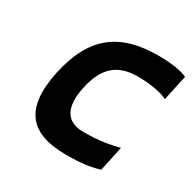

<svg xmlns="http://www.w3.org/2000/svg" viewBox="-152 -835 1005 1000"><g transform="rotate(30 350.0 -335.0)"><path d="M667 -499 700 -652C667 -669 602 -679 527 -679C294 -679 163 -582 110 -336C59 -94 148 9 363 9C461 9 509 1 564 -15L596 -165C539 -151 486 -139 385 -139C288 -139 240 -199 270 -339C299 -477 371 -531 487 -531C565 -531 636 -517 667 -499Z"/></g></svg>

Font: LT Wave Mono Black
Style: Italic
Weight: 900
Designer: Daniel Lyons
Version: Version 2.5 (Glyphs App)